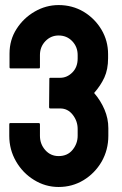

<svg xmlns="http://www.w3.org/2000/svg" viewBox="-20 -727 480 758"><path d="M211.4 11.2Q159.2 11.2 114.3 -16.6Q69.8 -43.9 43.2 -90.1Q16.6 -136.2 16.6 -190.9V-235.8Q16.6 -241.2 20.5 -241.2H132.8Q137.7 -241.2 137.7 -235.8V-190.9Q137.7 -158.2 158.7 -134.5Q179.7 -110.8 211.4 -110.8Q246.6 -110.8 266.6 -135.5Q286.6 -160.2 286.6 -190.9V-217.8Q286.6 -249 267.1 -273.9Q247.6 -298.8 217.8 -298.8H178.7Q173.8 -298.8 173.8 -304.2L174.8 -416Q174.8 -419.9 178.7 -419.9H217.8Q244.6 -419.9 265.6 -440.9Q286.6 -461.9 286.6 -496.1V-509.8Q286.6 -542 265.1 -564.5Q243.7 -586.9 211.4 -586.9Q180.7 -586.9 159.2 -564.5Q137.7 -542 137.7 -509.8V-461.9Q137.7 -457 133.8 -457H21.5Q17.6 -457 17.6 -461.9V-515.1Q17.6 -569.8 45.4 -612.8Q72.8 -655.8 117.2 -681.4Q161.6 -707 211.4 -707Q265.6 -707 310.1 -680.7Q354.5 -653.8 380.6 -609.9Q406.7 -565.9 406.7 -513.2V-497.1Q406.7 -453.1 392.1 -421.1Q377.4 -389.2 351.6 -359.9Q377.4 -330.1 392.6 -294.4Q407.7 -258.8 407.7 -221.2V-190.9Q407.7 -135.3 381.3 -88.9Q354.5 -43 310.1 -15.9Q265.6 11.2 211.4 11.2Z"/></svg>

Font: Bayon
Style: Regular
Weight: 400
Designer: Danh Hong
Version: Version 8.001; ttfautohint (v1.8.3)